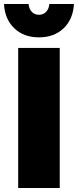

<svg xmlns="http://www.w3.org/2000/svg" viewBox="-32 -941 390 961"><path d="M59 -701H267V0H59ZM163 -867Q185 -867 199 -882Q213 -897 215 -921H338Q334 -845 286.5 -799.5Q239 -754 163 -754Q87 -754 39.5 -799.5Q-8 -845 -12 -921H111Q113 -897 127 -882Q141 -867 163 -867Z"/></svg>

Font: Gontserrat ExtraBold
Style: Regular
Weight: 800
Designer: Julieta Ulanovsky
Foundry: Julieta Ulanovsky
Version: Version 6.001